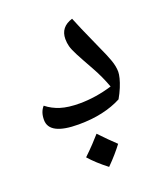

<svg xmlns="http://www.w3.org/2000/svg" viewBox="-115 -611 644 752"><g transform="rotate(-20 207.0 -235.5)"><path d="M156 -135Q34 -135 34 -198Q34 -215 38.5 -228Q43 -241 52 -251Q77 -231 109 -221Q141 -211 188 -211Q255 -211 324 -232Q316 -254 305.5 -277Q295 -300 282 -323Q255 -371 242 -396Q229 -421 225 -436Q221 -451 221 -467Q221 -492 234 -508.5Q247 -525 273 -533Q282 -511 293.5 -484Q305 -457 317 -431Q329 -405 337 -386Q352 -354 362 -326.5Q372 -299 372 -276Q372 -266 368 -250Q364 -234 356 -214.5Q348 -195 336 -174Q300 -155 255 -145Q210 -135 156 -135ZM211 62Q189 45 171 28.5Q153 12 139 -4Q162 -26 179 -44Q196 -62 209 -77Q244 -40 275 -11Q263 5 247 23.5Q231 42 211 62Z"/></g></svg>

Font: Noto Naskh Arabic UI
Style: Regular
Weight: 400
Designer: Monotype Design Team, David Williams, Mohamad Dakak and Nizar Qandah
Foundry: Monotype Imaging Inc.
Version: Version 2.014